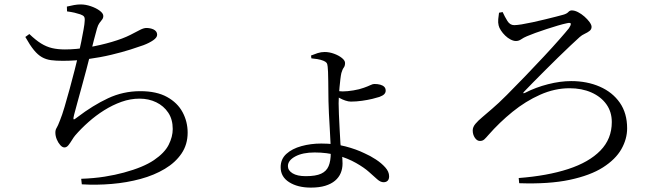

<svg xmlns="http://www.w3.org/2000/svg" viewBox="-20 -802 3040 878"><path d="M114.2 -646.4Q143.3 -618.5 167.8 -603.3Q192.3 -588.1 218.3 -582Q244.3 -575.9 276.9 -575.9Q327.2 -575.9 383.4 -585.5Q439.5 -595.1 491 -610.2Q542.4 -625.3 575.8 -642.3Q603.6 -656.9 620.6 -665.5Q637.5 -674.1 649.4 -674.1Q657.5 -674.1 666 -672.5Q674.5 -670.9 682 -667.4Q689.4 -663.8 694 -657.9Q698.6 -651.9 698.6 -643.2Q698.6 -630.4 680.7 -618Q662.7 -605.5 635.8 -595.3Q614.7 -587.6 576.7 -575.5Q538.6 -563.4 489 -551.5Q439.3 -539.6 382.4 -531.8Q325.4 -523.9 267.4 -523.9Q236 -523.9 213.2 -526.9Q190.5 -530 171.7 -540.6Q152.9 -551.3 135.1 -573Q117.3 -594.7 95.8 -633ZM286.6 -749.9 285.8 -771.9Q302.5 -775.8 318.2 -778.8Q334 -781.7 349 -781.7Q371.6 -781.7 395.8 -773.4Q419.9 -765.1 436.1 -753Q452.4 -740.8 452.4 -729Q452.4 -719.5 447 -712.6Q441.6 -705.6 434.9 -696.9Q428.3 -688.1 423.7 -672Q417.5 -650 410 -621.2Q402.5 -592.4 392.1 -550.5Q384.9 -521.8 375.1 -484.3Q365.3 -446.7 354.3 -407.3Q343.4 -367.9 334.1 -333.8Q324.8 -299.6 318.7 -276.6Q314.5 -260.3 316.5 -256.8Q318.5 -253.3 334.6 -266.6Q404.7 -320.1 474 -352.6Q543.3 -385.1 621.6 -385.1Q695.9 -385.1 743.8 -358.6Q791.7 -332.2 814.9 -288.9Q838.1 -245.7 838.1 -195.4Q838.1 -141.3 810.2 -100.1Q782.3 -58.8 733.7 -29.8Q685.2 -0.7 622.6 16.3Q560 33.3 491.1 39.1Q422.2 45 354.1 40.9L351.3 15.6Q409.6 13.6 458.6 5.8Q507.5 -2 546.5 -12.8Q635.4 -36.8 684 -69.8Q732.5 -102.7 751.2 -139.6Q769.9 -176.5 769.9 -212.1Q769.9 -256.2 749.3 -286.9Q728.7 -317.7 694.4 -334.3Q660.1 -350.9 618.1 -350.9Q576.5 -350.9 535.6 -336.4Q494.7 -321.8 456.3 -297.7Q417.9 -273.6 384.5 -243.8Q351 -214.1 324 -182.9Q317 -174.6 309 -161.4Q301 -148.2 292.9 -138Q284.7 -127.8 274.6 -127.8Q265.1 -127.8 255.5 -138.6Q245.9 -149.4 239.5 -164.9Q233.2 -180.5 233.2 -195.8Q233.2 -208.4 238.8 -216.9Q244.4 -225.5 254.6 -252.4Q263.8 -274.5 275.3 -313.4Q286.8 -352.2 299 -396.9Q311.2 -441.6 321.6 -482.5Q332 -523.4 338.2 -549.9Q345.2 -579.5 351.4 -610.4Q357.5 -641.3 362.2 -667.2Q366.9 -693.2 367.3 -706.5Q368.5 -720.9 363.9 -726.6Q359.2 -732.2 347 -736.5Q335.2 -740.5 320.5 -744Q305.8 -747.4 286.6 -749.9Z M1403.9 -535.2 1402.3 -548.1Q1417 -554.2 1432.6 -559.2Q1448.2 -564.2 1464.5 -564.2Q1486.2 -564.2 1507.8 -556.2Q1529.4 -548.3 1543.7 -536.7Q1557.9 -525.1 1557.9 -514.2Q1557.9 -500.7 1552 -492.9Q1546 -485.1 1541 -467.9Q1538.6 -457.5 1536.6 -440.6Q1534.6 -423.7 1532.7 -403.8Q1530.7 -383.8 1529.6 -364.2Q1528.5 -344.6 1528.5 -329.6Q1528.5 -312.4 1529.8 -280Q1531.1 -247.5 1533.1 -211.6Q1535.1 -175.7 1536.7 -146.6Q1539.2 -119.4 1542.8 -99.9Q1546.4 -80.4 1546.4 -54.1Q1546.4 -30.7 1538.1 -10.7Q1529.8 9.3 1512.1 24.3Q1494.5 39.2 1467.1 47.6Q1439.7 55.9 1401.5 55.9Q1341.4 55.9 1302.4 31.2Q1263.4 6.6 1263.4 -37.2Q1263.4 -74.7 1289.7 -98.4Q1315.9 -122.1 1358.4 -133.8Q1400.9 -145.6 1449.3 -145.6Q1509.9 -145.6 1559.5 -132.6Q1609 -119.7 1647.3 -100.9Q1673 -89.7 1698.6 -72.9Q1724.2 -56.2 1741.8 -36.5Q1759.4 -16.9 1759.4 4.2Q1759.4 17.6 1752.7 24.4Q1746 31.3 1733.9 31.3Q1720.2 31.3 1705 17.9Q1689.8 4.4 1667.5 -15.6Q1645.1 -35.7 1608.1 -56.7Q1570.2 -78.3 1522.6 -91.5Q1475.1 -104.8 1418.8 -104.8Q1364 -104.8 1330.3 -86.6Q1296.6 -68.4 1296.6 -42.5Q1296.6 -22.5 1317.9 -9.5Q1339.2 3.6 1378.4 3.6Q1424 3.6 1448.4 -7.7Q1472.9 -18.9 1482.7 -42.4Q1492.6 -65.8 1492.6 -102.8Q1492.6 -120.9 1491.3 -150.9Q1490 -180.9 1487.9 -215.9Q1485.9 -250.8 1484.1 -283.4Q1482.3 -316 1482.1 -339.5Q1481.9 -357.2 1481.6 -381.5Q1481.4 -405.8 1481.1 -430.2Q1480.8 -454.6 1480.1 -472.9Q1479.4 -491.2 1478.4 -497.1Q1477.4 -509.4 1473.3 -514.7Q1469.2 -520.1 1458.6 -524.3Q1446.2 -529.3 1431.5 -531.7Q1416.9 -534 1403.9 -535.2ZM1512 -387Q1521.8 -386 1531.1 -385Q1540.5 -384 1547.5 -384Q1568 -384 1595.9 -388.6Q1623.7 -393.1 1644 -400.7Q1662.1 -407.1 1673.5 -412.6Q1684.8 -418 1691.4 -418Q1707.2 -418 1718.8 -414.8Q1730.4 -411.6 1737 -405.1Q1743.7 -398.6 1743.7 -387.3Q1743.7 -378.6 1737.3 -371.6Q1730.9 -364.7 1715 -358.8Q1704.1 -355.1 1682.7 -349.9Q1661.4 -344.8 1635.2 -341.1Q1609.1 -337.4 1584.7 -337.4Q1573.2 -337.4 1559.4 -342.1Q1545.6 -346.7 1533.4 -353.5Q1521.3 -360.3 1512.4 -365.1Z M2278.5 -746.9 2262 -743.8Q2259.7 -730.1 2258.4 -714.4Q2257 -698.6 2260.2 -685.7Q2262.5 -675.3 2270.7 -662.8Q2278.8 -650.3 2290.2 -639.3Q2301.5 -628.3 2314.7 -621.4Q2327.9 -614.5 2339.4 -614.5Q2352.3 -614.5 2363.4 -622.3Q2374.5 -630 2389.3 -636.2Q2403.7 -642.5 2428.1 -651.4Q2452.5 -660.3 2479.7 -669.1Q2506.9 -678 2531 -685.1Q2555.1 -692.2 2569.9 -695.2Q2589.5 -700.2 2590.2 -693.4Q2591 -686.5 2581.7 -672.9Q2568.8 -656.7 2538.2 -621.9Q2507.7 -587.1 2466.7 -543.2Q2425.7 -499.3 2381.5 -453.3Q2337.3 -407.3 2297.8 -367.8Q2258.4 -328.3 2230.1 -304.4Q2206.8 -283.8 2186.5 -267Q2166.3 -250.3 2154 -235.6Q2141.7 -220.9 2141.7 -205.6Q2141.7 -186.5 2151.5 -172Q2161.3 -157.4 2174.7 -157.4Q2186.9 -157.4 2194.9 -164.8Q2202.9 -172.2 2213.7 -184.9Q2263.8 -242.1 2323.7 -290.7Q2383.7 -339.4 2450.2 -368.9Q2516.7 -398.5 2584.5 -398.5Q2640.5 -398.5 2684.3 -379.2Q2728.1 -359.8 2752.9 -325.2Q2777.7 -290.6 2777.7 -243.7Q2777.7 -167 2725.6 -113.5Q2673.5 -60 2578 -28.9Q2482.4 2.2 2352 12.1L2354.2 35.8Q2490.4 40.5 2585.1 20.4Q2679.7 0.2 2737.3 -36.5Q2794.9 -73.3 2821.4 -119.8Q2847.8 -166.3 2847.8 -215.1Q2847.8 -284.3 2814.4 -332.3Q2781 -380.3 2722.9 -405.7Q2664.7 -431.2 2591.9 -431.2Q2542.1 -431.2 2486 -416.9Q2429.9 -402.6 2382.2 -378.1Q2374.8 -374.5 2373.1 -375.9Q2371.4 -377.4 2377.8 -383.9Q2390.5 -397.7 2415 -422.3Q2439.5 -447 2469.7 -477.4Q2500 -507.7 2531.3 -538.4Q2562.7 -569.1 2589.1 -593.9Q2615.5 -618.7 2630.9 -632.6Q2641.3 -641.8 2653.9 -647.5Q2666.5 -653.2 2675.9 -660.5Q2685.2 -667.8 2685.2 -679.1Q2685.2 -688.4 2675.8 -701.3Q2666.4 -714.2 2652.5 -726.4Q2638.6 -738.6 2623.2 -746.5Q2607.8 -754.4 2594.7 -754.4Q2585.5 -754.4 2578.6 -746.7Q2571.6 -739 2555.2 -734.5Q2544.1 -731.3 2521.7 -725.6Q2499.3 -719.9 2471.8 -713.2Q2444.4 -706.5 2416.4 -700.4Q2388.4 -694.3 2365.7 -690.6Q2342.9 -687 2331.2 -687Q2312.2 -687 2300.3 -706.1Q2288.4 -725.1 2278.5 -746.9Z"/></svg>

Font: Noto Serif JP
Style: Regular
Weight: 200
Designer: Ryoko NISHIZUKA 西塚涼子 (kana & ideographs); Frank Grießhammer (Latin, Greek & Cyrillic); Wenlong ZHANG 张文龙 (bopomofo); San
Foundry: Adobe
Version: Version 2.001;hotconv 1.1.0;makeotfexe 2.6.0